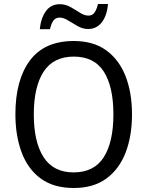

<svg xmlns="http://www.w3.org/2000/svg" viewBox="-20 -1023 736 960"><path d="M640 -451Q640 -343 608 -260Q576 -177 511.5 -130Q447 -83 349 -83Q248 -83 183.5 -130.5Q119 -178 88 -261.5Q57 -345 57 -452Q57 -623 129.5 -720.5Q202 -818 349 -818Q447 -818 511.5 -771Q576 -724 608 -641.5Q640 -559 640 -451ZM149 -451Q149 -313 198 -237Q247 -161 348 -161Q450 -161 498.5 -236.5Q547 -312 547 -451Q547 -590 499 -665Q451 -740 349 -740Q247 -740 198 -664.5Q149 -589 149 -451ZM179 -877Q184 -931 209 -966.5Q234 -1002 279 -1002Q307 -1002 332 -988Q357 -974 379.5 -959.5Q402 -945 422 -945Q442 -945 452.5 -960Q463 -975 470 -1003H520Q515 -945 489 -911.5Q463 -878 421 -878Q394 -878 369 -892Q344 -906 321 -920.5Q298 -935 278 -935Q258 -935 247 -920Q236 -905 230 -877Z"/></svg>

Font: Noto Sans Telugu UI SemiCondensed
Style: Regular
Weight: 400
Width: 4
Designer: Jelle Bosma - Monotype Design Team
Foundry: Monotype Imaging Inc.
Version: Version 2.005; ttfautohint (v1.8.4.7-5d5b)